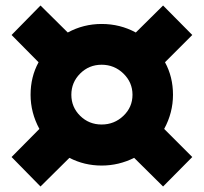

<svg xmlns="http://www.w3.org/2000/svg" viewBox="-20 -666 740 697"><path d="M576 -198 678 -96 572 11 467 -93Q411 -65 349 -65Q286 -65 232 -93L127 11L22 -96L123 -198Q91 -257 91 -322Q91 -387 120 -440L22 -539L127 -646L226 -548Q283 -579 349 -579Q416 -579 473 -548L572 -646L678 -539L579 -440Q608 -387 608 -322Q608 -257 576 -198ZM461 -322Q461 -367 428 -399Q395 -431 349 -431Q303 -431 271 -399Q239 -367 239 -322Q239 -277 271 -245.5Q303 -214 349 -214Q395 -214 428 -245.5Q461 -277 461 -322Z"/></svg>

Font: CMG Sans ExtraBold
Style: Regular
Weight: 800
Designer: Julieta Ulanovsky
Foundry: Julieta Ulanovsky
Version: Version 7.200